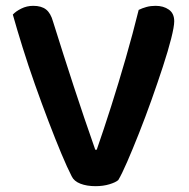

<svg xmlns="http://www.w3.org/2000/svg" viewBox="-20 -632 647 659"><path d="M386 -14Q377 -6 355.5 0.5Q334 7 308 7Q278 7 256 -1.5Q234 -10 226 -27Q211 -56 190.5 -105Q170 -154 146.5 -215.5Q123 -277 100 -342Q77 -407 57.5 -469.5Q38 -532 24 -582Q34 -593 53 -602.5Q72 -612 94 -612Q122 -612 138 -599.5Q154 -587 162 -558Q198 -443 233 -336Q268 -229 307 -118H312Q336 -187 361.5 -267Q387 -347 411.5 -432Q436 -517 456 -598Q468 -604 482.5 -608Q497 -612 514 -612Q541 -612 559.5 -599Q578 -586 578 -559Q578 -541 567.5 -499.5Q557 -458 539 -403Q521 -348 500 -289Q479 -230 457 -174.5Q435 -119 416.5 -76.5Q398 -34 386 -14Z"/></svg>

Font: Baloo Bhaijaan 2 SemiBold
Style: Regular
Weight: 600
Designer: Sanskriti Dholi, Noopur Datye and Ek Type
Foundry: Ek Type
Version: Version 1.700